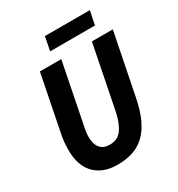

<svg xmlns="http://www.w3.org/2000/svg" viewBox="-192 -931 985 1065"><g transform="rotate(-30 300.5 -398.0)"><path d="M249 12Q200 12 163 -3Q126 -18 101.5 -45Q77 -72 65 -109.5Q53 -147 53 -193Q53 -222 55.5 -247Q58 -272 64 -300L134 -652H271L198 -285Q194 -264 190 -244Q186 -224 186 -204Q186 -156 206.5 -131Q227 -106 267 -106Q290 -106 309 -113.5Q328 -121 343 -140Q358 -159 370 -190Q382 -221 391 -269L467 -652H601L523 -261Q508 -184 483.5 -132Q459 -80 425 -48Q391 -16 347 -2Q303 12 249 12ZM239 -720 256 -808H544L526 -720Z"/></g></svg>

Font: Source Code Pro
Style: Bold Italic
Weight: 700
Italic angle: -11°
Monospace: yes
Designer: Paul D. Hunt, Teo Tuominen
Foundry: Adobe Systems Incorporated
Version: Version 1.050;PS 1.000;hotconv 16.6.51;makeotf.lib2.5.65220